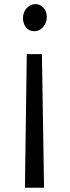

<svg xmlns="http://www.w3.org/2000/svg" viewBox="-20 -691 333 917"><path d="M180.2 -432.6 190.4 205.6H99.1L107.9 -432.6ZM149.4 -671.4Q171.4 -671.4 187.3 -654.3Q203.1 -637.2 203.6 -610.8Q204.1 -582.5 186 -562.3Q168 -542 144.5 -542Q119.1 -542 105 -559.1Q90.8 -576.2 89.8 -602.5Q89.4 -631.8 106.9 -651.6Q124.5 -671.4 149.4 -671.4Z"/></svg>

Font: HaufeMerriweatherSansLt
Style: Regular
Weight: 300
Designer: Eben Sorkin
Foundry: Eben Sorkin
Version: Version 1.56